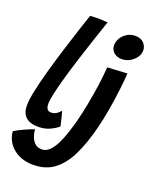

<svg xmlns="http://www.w3.org/2000/svg" viewBox="-176 -812 927 1153"><g transform="rotate(20 287.5 -236.0)"><path d="M256 -29.5Q239 -13.5 206 2.5Q173 18.5 130 18.5Q75 18.5 49 -7.5Q23 -33.5 23 -79.5Q23 -114 35.8 -174.5Q48.5 -235 69 -308.5Q89.5 -382 113 -458Q136.5 -534 158.5 -601.2Q180.5 -668.5 196 -714.5Q224.5 -716.5 247 -716.5Q262 -716.5 276.8 -715.5Q291.5 -714.5 308 -713Q286.5 -651 263.5 -581.2Q240.5 -511.5 218.5 -442.2Q196.5 -373 179 -311.5Q161.5 -250 151 -203.5Q140.5 -157 140.5 -133.5Q140.5 -113 147.8 -100.8Q155 -88.5 173.5 -88.5Q192.5 -88.5 207 -97.8Q221.5 -107 233 -121.5Q235.5 -115.5 240.5 -95Q245.5 -74.5 250.2 -54.5Q255 -34.5 256 -29.5ZM494 -694.5Q529 -694.5 548 -674Q567 -653.5 567 -628.5Q567 -603.5 551.8 -582.2Q536.5 -561 512.8 -548Q489 -535 462.5 -535Q431 -535 411.2 -553Q391.5 -571 391.5 -597Q391.5 -636.5 422 -665.5Q452.5 -694.5 494 -694.5ZM468.5 -97.5Q442 7.5 405 84Q368 160.5 313.5 202Q259 243.5 180 243.5Q103.5 243.5 53 202.5Q2.5 161.5 -3.5 95Q24 78.5 58.5 62.8Q93 47 118 39Q119.5 62.5 128 85.5Q136.5 108.5 153.2 123.5Q170 138.5 197 138.5Q223.5 138.5 245 117.2Q266.5 96 283.5 61.8Q300.5 27.5 313.5 -12.5Q326.5 -52.5 337 -90.5Q351.5 -146 364 -210.2Q376.5 -274.5 385.5 -339Q394.5 -403.5 398.5 -459L525 -466Q522.5 -423 515.2 -360.5Q508 -298 496.2 -229Q484.5 -160 468.5 -97.5Z"/></g></svg>

Font: Grandstander Medium
Style: Italic
Weight: 500
Italic angle: -15°
Designer: Tyler Finck
Foundry: Etcetera Type Co
Version: Version 1.200; ttfautohint (v1.8.3)